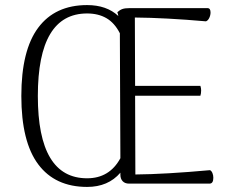

<svg xmlns="http://www.w3.org/2000/svg" viewBox="-20 -723 923 756"><path d="M820 -23Q820 0 805 0H488Q472 0 463 -9.5Q454 -19 454 -35V-43Q406 13 323 13Q197 13 130.5 -76Q64 -165 64 -345Q64 -525 130.5 -614Q197 -703 323 -703Q400 -703 446 -660Q444 -670 442 -675Q452 -684 462 -687.5Q472 -691 490 -691H797Q809 -691 809 -674Q809 -663 804 -652.5Q799 -642 791 -639Q631 -653 511 -654L512 -385H769Q772 -376 772 -367Q772 -355 769 -346H512L513 -36Q631 -37 807 -53Q813 -50 816.5 -41.5Q820 -33 820 -23ZM454 -100 452 -582V-592Q431 -633 399 -651.5Q367 -670 323 -670Q129 -670 129 -345Q129 -21 323 -21Q411 -21 454 -100Z"/></svg>

Font: Arima Madurai Light
Style: Regular
Weight: 300
Designer: Joana Correia and Natanael Gama
Foundry: NDISCOVER
Version: Version 1.020